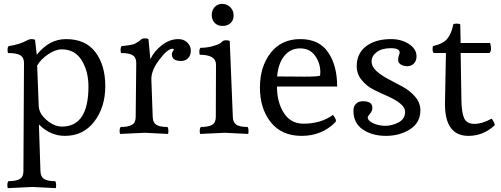

<svg xmlns="http://www.w3.org/2000/svg" viewBox="-20 -692 2589 992"><path d="M437 -245Q437 -324 402 -380.5Q367 -437 299 -437Q266 -437 228 -411Q190 -385 172 -353L180 -146Q181 -106 220.5 -72Q260 -38 300 -38Q437 -38 437 -245ZM148 274 21 280Q18 277 18 263.5Q18 250 24 244Q64 244 82.5 232.5Q101 221 101 193L104 -367Q104 -395 84.5 -406.5Q65 -418 22 -418Q19 -421 19 -434.5Q19 -448 25 -454Q80 -461 125 -486Q133 -490 144 -490Q155 -490 161 -486L170 -409Q234 -490 321 -490Q422 -490 473 -422.5Q524 -355 524 -247Q524 -139 467.5 -64.5Q411 10 315 10Q240 10 181 -49L189 193Q190 221 207.5 232.5Q225 244 265 244Q270 249 270 263.5Q270 278 268 280Z M728 -6 601 0Q598 -3 598 -16.5Q598 -30 604 -36Q644 -36 662.5 -47.5Q681 -59 681 -87L684 -367Q684 -395 665.5 -406.5Q647 -418 606 -418Q603 -421 603 -434.5Q603 -448 609 -454Q613 -454 628 -456Q643 -458 647 -458.5Q651 -459 662.5 -461.5Q674 -464 680 -468Q700 -479 707.5 -486.5Q715 -494 728 -494Q741 -494 747 -490L757 -386Q775 -426 815.5 -458Q856 -490 902 -490Q929 -490 947.5 -472.5Q966 -455 966 -430.5Q966 -406 952 -391.5Q938 -377 916 -377Q868 -377 868 -411Q868 -420 873 -427Q878 -434 878 -437Q878 -440 871 -440Q846 -440 803.5 -384Q761 -328 762 -282L769 -87Q770 -59 787.5 -47.5Q805 -36 845 -36Q850 -31 850 -16.5Q850 -2 848 0Z M1187 -612.5Q1187 -587 1171 -572.5Q1155 -558 1129.5 -558Q1104 -558 1089 -574Q1074 -590 1074 -614.5Q1074 -639 1089 -655.5Q1104 -672 1128 -672Q1152 -672 1169.5 -655Q1187 -638 1187 -612.5ZM1142 -6 1015 0Q1012 -3 1012 -16.5Q1012 -30 1018 -36Q1058 -36 1076.5 -47.5Q1095 -59 1095 -87L1096 -358Q1096 -409 1013 -409Q1010 -412 1010 -425.5Q1010 -439 1016 -445Q1047 -445 1075 -452.5Q1103 -460 1112.5 -465.5Q1122 -471 1128.5 -477.5Q1135 -484 1148 -484Q1161 -484 1167 -480L1183 -87Q1184 -59 1201.5 -47.5Q1219 -36 1259 -36Q1264 -31 1264 -16.5Q1264 -2 1262 0Z M1711 -59Q1642 10 1538.5 10Q1435 10 1379 -60.5Q1323 -131 1323 -239.5Q1323 -348 1378.5 -419Q1434 -490 1531.5 -490Q1629 -490 1675.5 -421.5Q1722 -353 1722 -245H1411Q1411 -164 1446.5 -108.5Q1482 -53 1548 -53Q1638 -53 1700 -98Q1704 -95 1710 -84Q1716 -73 1716 -68.5Q1716 -64 1711 -59ZM1412 -297 1553 -296Q1629 -296 1634 -302Q1635 -307 1635 -319Q1635 -366 1608 -404Q1581 -442 1530.5 -442Q1480 -442 1448.5 -402.5Q1417 -363 1412 -297Z M2000 -490Q2054 -490 2093 -464.5Q2132 -439 2132 -401Q2132 -378 2118.5 -364Q2105 -350 2084.5 -350Q2064 -350 2050.5 -359Q2037 -368 2037 -382.5Q2037 -397 2041 -406Q2045 -415 2045 -421Q2045 -443 1999 -443Q1953 -443 1926.5 -423Q1900 -403 1900 -375Q1900 -347 1926 -324Q1952 -301 1989 -282Q2026 -263 2063 -242.5Q2100 -222 2126 -191Q2152 -160 2152 -122Q2152 -58 2098.5 -24Q2045 10 1974 10Q1903 10 1854.5 -23Q1806 -56 1806 -120Q1806 -142 1819 -155.5Q1832 -169 1855 -169Q1904 -169 1904 -135Q1904 -119 1892 -105Q1880 -91 1880 -86Q1880 -68 1908.5 -55Q1937 -42 1971 -42Q2005 -42 2039 -59.5Q2073 -77 2073 -115Q2073 -154 1985 -194Q1948 -210 1911 -228.5Q1874 -247 1848.5 -278.5Q1823 -310 1823 -350Q1823 -416 1871.5 -453Q1920 -490 2000 -490Z M2520 -79Q2524 -75 2530 -64Q2536 -53 2536 -49Q2536 -45 2535 -44Q2477 10 2400 10Q2279 10 2279 -155Q2279 -160 2284 -418H2221Q2215 -424 2215 -437.5Q2215 -451 2218 -454Q2270 -466 2291.5 -492.5Q2313 -519 2322 -566Q2326 -570 2339 -570Q2352 -570 2358 -566L2360 -470H2512Q2517 -456 2517 -441Q2517 -426 2509 -418H2360L2364 -174Q2365 -109 2378.5 -80.5Q2392 -52 2431.5 -52Q2471 -52 2520 -79Z"/></svg>

Font: Esteban
Style: Regular
Weight: 400
Designer: Angelica Diaz Rivera
Foundry: Angelica Diaz Rivera
Version: Version 1.002